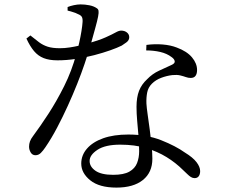

<svg xmlns="http://www.w3.org/2000/svg" viewBox="-20 -808 1040 872"><path d="M509 44Q431 44 390 11Q349 -22 349 -65Q349 -103 375 -133Q401 -163 448.5 -180Q496 -197 563 -197Q647 -197 712.5 -171Q778 -145 820 -115Q856 -93 872.5 -71.5Q889 -50 889 -31Q889 -16 882.5 -7.5Q876 1 864 1Q855 1 847 -4Q839 -9 830.5 -17.5Q822 -26 811 -36Q778 -69 736.5 -94.5Q695 -120 643.5 -135.5Q592 -151 526 -151Q458 -151 422.5 -127.5Q387 -104 387 -77Q387 -51 413.5 -32.5Q440 -14 494 -14Q542 -14 567.5 -28.5Q593 -43 602.5 -67.5Q612 -92 612 -121Q612 -155 609 -190Q606 -225 603 -259Q600 -293 600 -323Q600 -366 611.5 -395.5Q623 -425 648 -448Q672 -473 702.5 -487Q733 -501 759 -513Q775 -520 773.5 -530Q772 -540 759 -549Q738 -565 708 -572Q678 -579 644 -579L645 -604Q682 -609 718.5 -606Q755 -603 783 -592Q829 -575 852 -547.5Q875 -520 875 -490Q875 -473 868 -463.5Q861 -454 846 -454Q835 -454 824 -458Q813 -462 798.5 -465.5Q784 -469 763 -467Q737 -464 712 -454.5Q687 -445 670 -428Q653 -411 648.5 -388Q644 -365 645 -338Q646 -320 650.5 -288.5Q655 -257 660 -220Q665 -183 668.5 -147.5Q672 -112 672 -87Q672 -25 629 9.5Q586 44 509 44ZM141 -103Q127 -103 119.5 -115.5Q112 -128 112 -142Q112 -154 116 -165.5Q120 -177 130 -190Q162 -233 199.5 -290.5Q237 -348 271.5 -417Q306 -486 327 -564Q334 -588 340 -615Q346 -642 350 -667Q354 -692 355 -708Q356 -724 351.5 -731.5Q347 -739 334 -744Q323 -750 310 -753.5Q297 -757 287 -760V-776Q299 -781 315.5 -784.5Q332 -788 346 -788Q366 -788 386 -784Q406 -780 419 -771Q426 -767 427.5 -759Q429 -751 425.5 -732.5Q422 -714 412.5 -680Q403 -646 387 -588Q378 -559 364 -517.5Q350 -476 330.5 -427Q311 -378 288 -327.5Q265 -277 239.5 -228.5Q214 -180 186 -139Q176 -124 165.5 -113.5Q155 -103 141 -103ZM241 -534Q204 -534 178.5 -544Q153 -554 134.5 -576Q116 -598 100 -633L118 -647Q140 -629 157.5 -616Q175 -603 196.5 -596Q218 -589 252 -589Q274 -589 296.5 -592.5Q319 -596 338.5 -600.5Q358 -605 371 -608Q430 -625 460 -638.5Q490 -652 505 -660.5Q520 -669 530 -669Q546 -669 556.5 -660.5Q567 -652 567 -639Q567 -625 554 -615.5Q541 -606 533 -601Q513 -591 480.5 -579.5Q448 -568 408 -557.5Q368 -547 325 -540.5Q282 -534 241 -534Z"/></svg>

Font: Noto Serif TC
Style: Regular
Weight: 400
Designer: Ryoko NISHIZUKA  (kana & ideographs); Frank Grießhammer (Latin, Greek & Cyrillic); Wenlong ZHANG  (bopomofo); Sandoll Co
Foundry: Adobe
Version: Version 2.003-H1;hotconv 1.1.1;makeotfexe 2.6.0